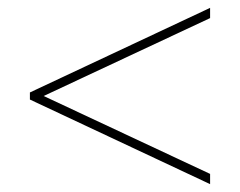

<svg xmlns="http://www.w3.org/2000/svg" viewBox="-20 -606 610 488"><path d="M514 -138 56 -353V-371L514 -586V-560L91 -362L514 -164Z"/></svg>

Font: Noto Sans Cherokee Thin
Style: Regular
Weight: 100
Designer: Monotype Design Team
Foundry: Monotype Imaging Inc.
Version: Version 2.001; ttfautohint (v1.8.4.7-5d5b)